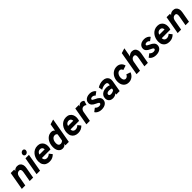

<svg xmlns="http://www.w3.org/2000/svg" viewBox="659 -2928 5146 5146"><g transform="rotate(-45 3232.0 -355.0)"><path d="M65.5 0 155.5 -511H288L278.5 -461Q301.5 -491 334.8 -507Q368 -523 404.5 -523Q459.5 -523 496 -496Q532.5 -469 546.5 -420.2Q560.5 -371.5 548.5 -306L494.5 0H363L413 -282Q424 -342 409.5 -370.2Q395 -398.5 355 -398.5Q315.5 -398.5 286.5 -370Q257.5 -341.5 248.5 -293L196.5 0Z M624 0 714 -511H846L756 0ZM789 -571.5Q763.5 -571.5 746.2 -589Q729 -606.5 729 -633Q729 -668 754.8 -694Q780.5 -720 815.5 -720Q842 -720 858.8 -702.5Q875.5 -685 875.5 -658.5Q875.5 -623.5 849.8 -597.5Q824 -571.5 789 -571.5Z M1112 12Q1048 12 999.8 -12.5Q951.5 -37 924.5 -85.5Q897.5 -134 897.5 -206Q897.5 -265 916 -321.5Q934.5 -378 970.5 -423.5Q1006.5 -469 1058.5 -496Q1110.5 -523 1177.5 -523Q1241.5 -523 1285.8 -495.8Q1330 -468.5 1352.8 -422Q1375.5 -375.5 1375.5 -317Q1375.5 -289.5 1371 -261Q1366.5 -232.5 1356.5 -204.5H1031Q1031 -171.5 1043.5 -149.5Q1056 -127.5 1078 -116.2Q1100 -105 1128 -105Q1159 -105 1190.5 -120Q1222 -135 1243 -158.5L1311 -73Q1273.5 -33.5 1225.8 -10.8Q1178 12 1112 12ZM1051 -317H1249.5Q1248 -344 1238 -364.2Q1228 -384.5 1209.2 -395.8Q1190.5 -407 1164 -407Q1137 -407 1114.2 -397.2Q1091.5 -387.5 1075 -367.2Q1058.5 -347 1051 -317Z M1608.5 12Q1534.5 12 1490 -44.8Q1445.5 -101.5 1445.5 -197.5Q1445.5 -291 1478.5 -364.5Q1511.5 -438 1568.8 -480.5Q1626 -523 1698.5 -523Q1733 -523 1759 -510.5Q1785 -498 1799 -474.5L1834.5 -678.5L1974.5 -722L1847.5 0H1718.5L1727 -46.5Q1706.5 -19 1675.8 -3.5Q1645 12 1608.5 12ZM1655 -116.5Q1682 -116.5 1706 -127.5Q1730 -138.5 1744 -157L1778 -353.5Q1769.5 -373.5 1750.5 -384.5Q1731.5 -395.5 1706 -395.5Q1667.5 -395.5 1638.5 -372.8Q1609.5 -350 1593 -310Q1576.5 -270 1576.5 -217Q1576.5 -169 1597 -142.8Q1617.5 -116.5 1655 -116.5Z M2195.5 12Q2131.5 12 2083.2 -12.5Q2035 -37 2008 -85.5Q1981 -134 1981 -206Q1981 -265 1999.5 -321.5Q2018 -378 2054 -423.5Q2090 -469 2142 -496Q2194 -523 2261 -523Q2325 -523 2369.2 -495.8Q2413.5 -468.5 2436.2 -422Q2459 -375.5 2459 -317Q2459 -289.5 2454.5 -261Q2450 -232.5 2440 -204.5H2114.5Q2114.5 -171.5 2127 -149.5Q2139.5 -127.5 2161.5 -116.2Q2183.5 -105 2211.5 -105Q2242.5 -105 2274 -120Q2305.5 -135 2326.5 -158.5L2394.5 -73Q2357 -33.5 2309.2 -10.8Q2261.5 12 2195.5 12ZM2134.5 -317H2333Q2331.5 -344 2321.5 -364.2Q2311.5 -384.5 2292.8 -395.8Q2274 -407 2247.5 -407Q2220.5 -407 2197.8 -397.2Q2175 -387.5 2158.5 -367.2Q2142 -347 2134.5 -317Z M2513 0 2603 -511H2734.5L2726 -464Q2741 -491 2769.8 -507.8Q2798.5 -524.5 2829.5 -524.5Q2880 -524.5 2920 -483.5L2881 -362Q2864.5 -377 2843 -385.5Q2821.5 -394 2800 -394Q2773 -394 2751.2 -381Q2729.5 -368 2714.8 -343.5Q2700 -319 2694 -285L2644.5 0Z M3085.5 12Q3043 12 3004.2 0Q2965.5 -12 2936.5 -33.5Q2907.5 -55 2893 -83L2988 -155Q3011.5 -127.5 3040 -114Q3068.5 -100.5 3099 -100.5Q3132 -100.5 3151.2 -112.5Q3170.5 -124.5 3170.5 -144.5Q3170.5 -159.5 3154.2 -173Q3138 -186.5 3095.5 -205Q3019 -238 2986 -275.8Q2953 -313.5 2953 -362Q2953 -410 2978.2 -446.5Q3003.5 -483 3048.8 -503Q3094 -523 3155 -523Q3209.5 -523 3257.5 -499.8Q3305.5 -476.5 3327.5 -439L3231.5 -369Q3199 -413 3144 -413Q3116.5 -413 3098.2 -402Q3080 -391 3080 -373Q3080 -359 3094 -347.5Q3108 -336 3150.5 -317Q3230.5 -282.5 3265.8 -243.5Q3301 -204.5 3301 -154.5Q3301 -78.5 3242.8 -33.2Q3184.5 12 3085.5 12Z M3516 12Q3440.5 12 3399.2 -28.8Q3358 -69.5 3358 -136Q3358 -191.5 3386 -233.2Q3414 -275 3464.5 -298Q3515 -321 3582.5 -321Q3614 -321 3645.8 -314.2Q3677.5 -307.5 3696 -296L3700 -318Q3709 -362 3690.5 -384.2Q3672 -406.5 3627.5 -406.5Q3589.5 -406.5 3547.8 -393.8Q3506 -381 3466.5 -356L3447.5 -463Q3495 -493 3545.2 -508Q3595.5 -523 3649.5 -523Q3713.5 -523 3757.5 -497.8Q3801.5 -472.5 3820.8 -426.8Q3840 -381 3830 -321L3774 0H3643.5L3650.5 -40.5Q3629 -17 3592 -2.5Q3555 12 3516 12ZM3553 -105Q3583 -105 3613.8 -115.2Q3644.5 -125.5 3668.5 -145L3677.5 -195Q3661 -203 3637.2 -208.2Q3613.5 -213.5 3586 -213.5Q3555.5 -213.5 3533.8 -205.8Q3512 -198 3500.2 -184Q3488.5 -170 3488.5 -151Q3488.5 -129.5 3505.8 -117.2Q3523 -105 3553 -105Z M4113 12Q4020 12 3965 -49.8Q3910 -111.5 3910 -216Q3910 -304.5 3945 -373.8Q3980 -443 4041.2 -483Q4102.5 -523 4180 -523Q4252.5 -523 4303.8 -482Q4355 -441 4370 -371.5L4241 -329.5Q4234.5 -362 4214.5 -378.8Q4194.5 -395.5 4163 -395.5Q4129.5 -395.5 4102.5 -373Q4075.5 -350.5 4059.8 -312.5Q4044 -274.5 4044 -227Q4044 -177 4065 -146.8Q4086 -116.5 4120.5 -116.5Q4152 -116.5 4177 -135.8Q4202 -155 4216.5 -190.5L4335.5 -151Q4309.5 -76 4249.5 -32Q4189.5 12 4113 12Z M4414.5 0 4533 -678.5 4673.5 -722 4626.5 -460Q4649 -489 4682.8 -506Q4716.5 -523 4753 -523Q4808.5 -523 4845 -495.8Q4881.5 -468.5 4895.5 -418.2Q4909.5 -368 4897 -300L4843 0H4712L4762 -281Q4773 -341.5 4758.5 -370Q4744 -398.5 4703.5 -398.5Q4665 -398.5 4635.2 -368.8Q4605.5 -339 4597.5 -293L4545 0Z M5148.5 12Q5106 12 5067.2 0Q5028.5 -12 4999.5 -33.5Q4970.5 -55 4956 -83L5051 -155Q5074.5 -127.5 5103 -114Q5131.5 -100.5 5162 -100.5Q5195 -100.5 5214.2 -112.5Q5233.5 -124.5 5233.5 -144.5Q5233.5 -159.5 5217.2 -173Q5201 -186.5 5158.5 -205Q5082 -238 5049 -275.8Q5016 -313.5 5016 -362Q5016 -410 5041.2 -446.5Q5066.5 -483 5111.8 -503Q5157 -523 5218 -523Q5272.5 -523 5320.5 -499.8Q5368.5 -476.5 5390.5 -439L5294.5 -369Q5262 -413 5207 -413Q5179.5 -413 5161.2 -402Q5143 -391 5143 -373Q5143 -359 5157 -347.5Q5171 -336 5213.5 -317Q5293.5 -282.5 5328.8 -243.5Q5364 -204.5 5364 -154.5Q5364 -78.5 5305.8 -33.2Q5247.5 12 5148.5 12Z M5655 12Q5591 12 5542.8 -12.5Q5494.5 -37 5467.5 -85.5Q5440.5 -134 5440.5 -206Q5440.5 -265 5459 -321.5Q5477.5 -378 5513.5 -423.5Q5549.5 -469 5601.5 -496Q5653.5 -523 5720.5 -523Q5784.5 -523 5828.8 -495.8Q5873 -468.5 5895.8 -422Q5918.5 -375.5 5918.5 -317Q5918.5 -289.5 5914 -261Q5909.5 -232.5 5899.5 -204.5H5574Q5574 -171.5 5586.5 -149.5Q5599 -127.5 5621 -116.2Q5643 -105 5671 -105Q5702 -105 5733.5 -120Q5765 -135 5786 -158.5L5854 -73Q5816.5 -33.5 5768.8 -10.8Q5721 12 5655 12ZM5594 -317H5792.5Q5791 -344 5781 -364.2Q5771 -384.5 5752.2 -395.8Q5733.5 -407 5707 -407Q5680 -407 5657.2 -397.2Q5634.5 -387.5 5618 -367.2Q5601.5 -347 5594 -317Z M5972.5 0 6062.5 -511H6195L6185.5 -461Q6208.5 -491 6241.8 -507Q6275 -523 6311.5 -523Q6366.5 -523 6403 -496Q6439.5 -469 6453.5 -420.2Q6467.5 -371.5 6455.5 -306L6401.5 0H6270L6320 -282Q6331 -342 6316.5 -370.2Q6302 -398.5 6262 -398.5Q6222.5 -398.5 6193.5 -370Q6164.5 -341.5 6155.5 -293L6103.5 0Z"/></g></svg>

Font: Overpass ExtraBold
Style: Italic
Weight: 800
Italic angle: -10°
Designer: Delve Withrington, Dave Bailey, Thomas Jockin
Foundry: Delve Fonts LLC
Version: Version 4.000